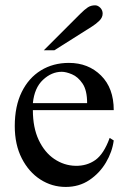

<svg xmlns="http://www.w3.org/2000/svg" viewBox="-20 -702 485 736"><path d="M400.4 -173.3 416 -163.6Q410.2 -119.6 386 -78.9Q361.8 -38.1 322.5 -11.7Q283.2 14.6 231.9 14.6Q179.2 14.6 134.8 -13.9Q90.3 -42.5 63.5 -95Q36.6 -147.5 36.6 -218.8Q36.6 -294.9 63.2 -349.1Q89.8 -403.3 136.7 -432.1Q183.6 -460.9 244.1 -460.9Q318.4 -460.9 367.2 -412.6Q416 -364.3 416 -279.8H106Q106 -212.9 128.4 -165.3Q150.9 -117.7 188.2 -92.5Q225.6 -67.4 269 -66.4Q312.5 -65.4 345.2 -88.4Q377.9 -111.3 400.4 -173.3ZM106 -306.6H314Q314 -356 296.4 -381.8Q278.8 -407.7 255.9 -417.2Q232.9 -426.8 216.8 -426.8Q177.7 -426.8 144.8 -396Q111.8 -365.2 106 -306.6ZM373.5 -649.9Q373.5 -635.3 361.1 -622.8Q348.6 -610.4 333 -600.6L188.5 -509.3H147.9L287.1 -648.4Q304.7 -666 316.7 -673.8Q328.6 -681.6 344.7 -681.6Q355 -681.6 364.3 -672.4Q373.5 -663.1 373.5 -649.9Z"/></svg>

Font: Awami Nastaliq
Style: Regular
Weight: 400
Designer: Peter Martin, SIL International
Foundry: SIL International
Version: Version 3.100